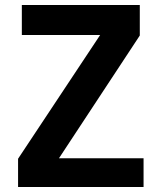

<svg xmlns="http://www.w3.org/2000/svg" viewBox="-20 -745 640 765"><path d="M52 -112.5 379 -605.5H67V-725H537V-603.5L215 -114.5H552V0H52Z"/></svg>

Font: JuliaMono
Style: Bold
Weight: 700
Monospace: yes
Designer: cormullion
Foundry: corm
Version: Version 0.055; ttfautohint (v1.8.4)